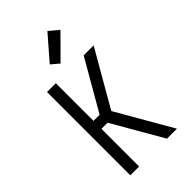

<svg xmlns="http://www.w3.org/2000/svg" viewBox="-271 -1003 1092 1092"><g transform="rotate(-45 275.0 -457.0)"><path d="M94 0V-670H165V-367H214L389 -670H469L276 -335L469 0H389L214 -303H165V0ZM263 -730 216 -770 341 -914 398 -866Z"/></g></svg>

Font: Lode Term
Style: Regular
Weight: 400
Monospace: yes
Designer: Belleve Invis
Foundry: Belleve Invis
Version: Version 29.2.0